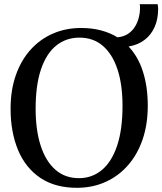

<svg xmlns="http://www.w3.org/2000/svg" viewBox="-20 -885 774 916"><path d="M351.5 11Q244.5 12 173 -36Q101.5 -84 66 -169.5Q30.5 -255 30.5 -366Q30.5 -455 55.5 -526.2Q80.5 -597.5 125.8 -647.8Q171 -698 232.5 -724.8Q294 -751.5 367 -751.5Q418.5 -751.5 462 -740Q505.5 -728.5 540.5 -707Q572 -710 593 -725Q614 -740 626 -761.2Q638 -782.5 643 -804.5Q648 -826.5 648 -842Q648 -851 647.8 -856.2Q647.5 -861.5 646.5 -865H732Q733 -859.5 733.8 -854Q734.5 -848.5 734.5 -843Q734.5 -794.5 718 -756.8Q701.5 -719 670.2 -695Q639 -671 593.5 -663Q639.5 -614.5 662.2 -542.5Q685 -470.5 685 -380.5Q685 -292 660.5 -220.2Q636 -148.5 591 -97Q546 -45.5 485.2 -17.8Q424.5 10 351.5 11ZM356.5 -35Q419 -35 465.8 -73.8Q512.5 -112.5 538.5 -189.2Q564.5 -266 564.5 -380.5Q564.5 -480.5 540.8 -553.2Q517 -626 471.2 -665.8Q425.5 -705.5 359 -705.5Q296 -705.5 249 -668.2Q202 -631 176 -555.5Q150 -480 150 -366Q150 -264.5 174 -190.2Q198 -116 244 -75.5Q290 -35 356.5 -35Z"/></svg>

Font: Merriweather 48pt
Style: Regular
Weight: 400
Version: Version 2.100